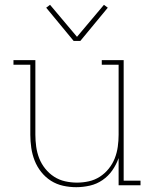

<svg xmlns="http://www.w3.org/2000/svg" viewBox="-20 -770 640 798"><path d="M297 8Q269 8 242 2Q215 -4 192 -18.5Q169 -33 151.5 -55Q134 -77 124 -102.5Q114 -128 110 -155.5Q106 -183 106 -210V-501H36V-520H127V-210Q127 -185 130.5 -160Q134 -135 143 -112Q152 -89 168 -69Q184 -49 205 -35.5Q226 -22 250.5 -16.5Q275 -11 300 -11Q325 -11 349.5 -16.5Q374 -22 395 -35.5Q416 -49 432 -69Q448 -89 457 -112Q466 -135 469.5 -160Q473 -185 473 -210V-501H403V-520H494V-19H564V0H473V-113Q463 -85 446.5 -61.5Q430 -38 406 -21.5Q382 -5 353.5 1.5Q325 8 297 8ZM286 -600 172 -738 188 -750 300 -617 412 -750 428 -738 314 -600Z"/></svg>

Font: Iosevka Etoile Thin
Style: Regular
Weight: 100
Designer: Belleve Invis
Foundry: Belleve Invis
Version: Version 22.1.2; ttfautohint (v1.8.4)